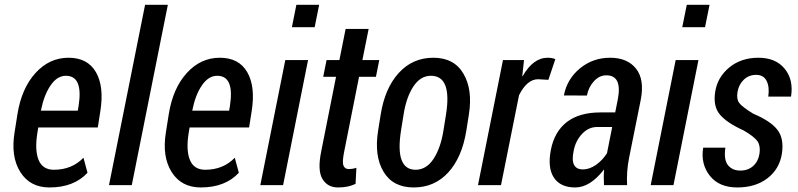

<svg xmlns="http://www.w3.org/2000/svg" viewBox="-20 -782 3372 811"><path d="M312 -334.5Q332 -461.9 258.3 -461.9Q221.2 -461.9 193.4 -420.9Q165.5 -379.9 152.8 -314.5H308.6ZM189 9.8Q106.9 9.8 65.9 -55.2Q24.9 -120.1 41.5 -222.7L53.7 -299.8Q71.3 -409.2 129.9 -473.6Q188.5 -538.1 269.5 -538.1Q350.1 -538.1 385.3 -477.1Q420.4 -416 403.8 -312L393.1 -243.7H141.6L138.2 -222.7Q126 -149.4 142.6 -107.4Q159.2 -65.4 207 -64.9Q283.7 -64.9 332.5 -115.7L349.6 -52.2Q292 9.8 189 9.8Z M536.6 0H440.4L592.8 -761.7H689Z M951.2 -334.5Q971.2 -461.9 897.5 -461.9Q860.4 -461.9 832.5 -420.9Q804.7 -379.9 792 -314.5H947.8ZM828.1 9.8Q746.1 9.8 705.1 -55.2Q664.1 -120.1 680.7 -222.7L692.9 -299.8Q710.4 -409.2 769 -473.6Q827.6 -538.1 908.7 -538.1Q989.3 -538.1 1024.4 -477.1Q1059.6 -416 1043 -312L1032.2 -243.7H780.8L777.3 -222.7Q765.1 -149.4 781.7 -107.4Q798.3 -65.4 846.2 -64.9Q922.9 -64.9 971.7 -115.7L988.8 -52.2Q931.2 9.8 828.1 9.8Z M1309.1 -667H1212.9L1231.9 -761.7H1328.1ZM1175.8 0H1079.6L1185.1 -528.3H1281.2Z M1452.6 -67.9Q1469.2 -67.9 1485.4 -73.2L1481.9 -5.4Q1451.7 9.8 1407.7 9.8Q1363.3 9.8 1341.8 -26.4Q1320.3 -62.5 1336.9 -143.1L1399.4 -457.5H1345.2L1359.4 -528.3H1413.6L1439.9 -659.7H1537.1L1510.7 -528.3H1582L1567.9 -457.5H1496.6L1434.1 -143.1Q1424.8 -98.1 1430.7 -83Q1436.5 -67.9 1452.6 -67.9Z M1673.8 -230Q1647.9 -64.9 1735.8 -64.9Q1781.7 -65.4 1811.5 -111.3Q1841.3 -157.2 1853 -230L1863.8 -297.4Q1890.1 -461.9 1800.3 -461.9Q1755.4 -461.9 1725.6 -416Q1695.8 -370.1 1684.6 -297.4ZM1937.5 -470.7Q1977.5 -403.3 1960.4 -297.4L1949.7 -230Q1931.6 -117.2 1873.5 -53.7Q1815.4 9.8 1727.5 9.8Q1639.6 9.8 1600.1 -56.6Q1560.1 -123 1577.1 -230L1587.9 -297.4Q1605.5 -409.2 1664.1 -473.6Q1722.7 -538.1 1810.5 -538.1Q1898.4 -538.1 1937.5 -470.7Z M2293.5 -538.1Q2311.5 -538.1 2325.7 -532.2L2296.4 -444.8L2252.9 -447.3Q2206.1 -447.3 2172.4 -379.9L2096.2 0H1999L2104.5 -528.3H2193.4L2186 -460.4L2187.5 -460Q2231.9 -538.1 2293.5 -538.1Z M2442.4 -66.4Q2469.7 -66.4 2498 -85.9Q2525.4 -105.5 2543.9 -134.8L2565.9 -245.6H2502.4Q2465.8 -245.6 2438.5 -216.3Q2411.1 -187 2403.3 -145.5Q2386.2 -66.4 2442.4 -66.4ZM2516.1 -307.1H2578.6L2589.4 -361.3Q2609.4 -463.9 2541 -463.9Q2512.2 -463.9 2489.3 -439.5Q2466.3 -415 2459 -378.4L2361.8 -378.9Q2375 -448.2 2429.7 -493.2Q2484.4 -538.1 2557.1 -538.1Q2629.9 -538.1 2666.5 -492.2Q2703.1 -446.3 2686.5 -360.4L2637.2 -115.2Q2625.5 -55.7 2628.9 0H2531.2Q2530.3 -19.5 2530.3 -35.2Q2530.3 -50.8 2531.7 -64.9L2530.8 -65.4Q2472.2 9.8 2409.7 9.8Q2346.7 9.8 2319.3 -32.2Q2292 -74.2 2307.1 -150.4Q2322.3 -226.6 2375 -267.1Q2427.7 -307.1 2516.1 -307.1Z M2958 -667H2861.8L2880.9 -761.7H2977.1ZM2824.7 0H2728.5L2834 -528.3H2930.2Z M3183.6 -538.1Q3256.3 -538.1 3294.4 -491.7Q3332.5 -445.3 3321.3 -374H3225.1Q3231 -414.1 3218.3 -439.9Q3205.6 -465.8 3173.8 -465.8Q3142.6 -465.8 3121.1 -444.8Q3100.1 -423.8 3095.2 -393.6Q3090.3 -363.3 3102.1 -347.7Q3113.8 -331.1 3161.6 -301.8Q3233.9 -271.5 3263.2 -234.4Q3292.5 -197.3 3282.7 -132.8Q3272.5 -68.4 3222.2 -29.3Q3171.4 9.8 3094.2 9.8Q3017.1 9.8 2978 -40Q2939 -89.8 2950.2 -158.2H3043.9Q3036.6 -106.4 3055.2 -84Q3073.7 -61.5 3106.9 -61.5Q3140.1 -61.5 3161.6 -81.1Q3183.1 -100.6 3188 -132.8Q3192.9 -164.6 3180.2 -184.6Q3166.5 -204.6 3121.1 -231Q3050.8 -262.7 3021 -297.9Q2991.2 -333 3001 -394.5Q3010.7 -456.1 3060.5 -497.1Q3110.4 -538.1 3183.6 -538.1Z"/></svg>

Font: RobotoCondensed-Italic
Style: Italic
Weight: 400
Designer: Google
Version: Version 1.200311; 2013